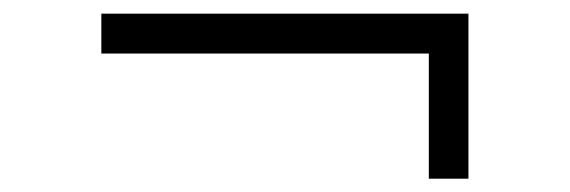

<svg xmlns="http://www.w3.org/2000/svg" viewBox="-20 -423 843 284"><path d="M614.3 -158.7V-343.8H129.9V-402.8H672.9V-158.7Z"/></svg>

Font: Awami Nastaliq
Style: Bold
Weight: 700
Designer: Peter Martin, SIL International
Foundry: SIL International
Version: Version 3.100